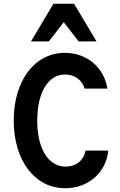

<svg xmlns="http://www.w3.org/2000/svg" viewBox="-20 -991 640 1021"><path d="M435 -190C425 -138 384 -105 329 -105C237 -105 178 -200 178 -350C178 -499 236 -595 326 -595C376 -595 417 -566 430 -520H551C534 -632 442 -710 325 -710C165 -710 53 -563 53 -350C53 -137 165 10 327 10C449 10 544 -73 556 -190ZM145 -771H240L319 -873L398 -771H493L374 -971H264Z"/></svg>

Font: CommitMono
Style: 700Regular
Weight: 700
Monospace: yes
Designer: Eigil Nikolajsen
Foundry: Eigil Nikolajsen
Version: Version 1.143